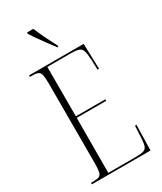

<svg xmlns="http://www.w3.org/2000/svg" viewBox="-229 -1011 918 1090"><g transform="rotate(-30 229.5 -465.5)"><path d="M34 0V-10H52Q76 -10 88 -16Q100 -22 104 -40Q108 -58 108 -95V-618Q108 -656 104 -674Q100 -692 88 -698Q76 -704 52 -704H34V-714H392L397 -548H387L385 -610Q383 -652 377 -672Q371 -692 354 -698Q337 -704 301 -704H148V-380H341V-370H148L147 -10H328Q363 -10 379 -15.5Q395 -21 400.5 -37Q406 -53 408 -86L412 -166H422L418 0ZM254 -771Q236 -794 215 -822.5Q194 -851 175.5 -877.5Q157 -904 146 -921V-931H187Q201 -897 218.5 -860.5Q236 -824 259 -781V-771Z"/></g></svg>

Font: Noto Serif Display ExtraCondensed ExtraLight
Style: Regular
Weight: 200
Width: 2
Designer: Monotype Design Team
Foundry: Monotype Imaging Inc.
Version: Version 2.009